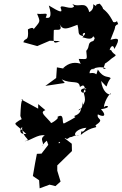

<svg xmlns="http://www.w3.org/2000/svg" viewBox="-20 -755 664 1046"><path d="M428 -201C438 -149 383 -146 422 -165C416 -119 371 -129 389 -118C405 -122 324 -79 329 -83C314 -77 336 -146 291 -117C313 -116 247 -72 257 -88C221 -129 196 -143 227 -155C183 -191 191 -188 188 -186V-163L96 -213L105 -215C94 -206 93 -172 91 -123C101 -94 104 -115 72 -90C51 -77 72 -75 123 -25C60 -21 111 -81 100 -58C103 1 158 6 114 14C141 15 189 -27 224 -17C188 3 230 28 207 40C261 -23 265 0 308 21C291 38 302 5 324 -12C363 21 330 -15 413 -18C368 -6 388 -54 451 -59C419 -11 427 -66 420 -20C487 -75 516 -51 500 -72C555 -109 504 -101 513 -132C552 -112 559 -130 530 -160C597 -169 558 -189 546 -170C548 -212 592 -264 582 -241C569 -237 538 -256 531 -314C579 -265 546 -282 583 -329C574 -342 545 -325 513 -376C497 -327 518 -365 468 -356C467 -394 527 -378 478 -378C548 -405 573 -371 542 -382C565 -431 530 -386 589 -437C630 -464 602 -447 584 -484C566 -468 593 -532 603 -488C639 -550 623 -549 582 -538C606 -602 608 -596 607 -618C602 -589 606 -622 624 -623C613 -655 620 -628 597 -635C572 -683 559 -694 521 -723C519 -692 566 -691 523 -735C478 -729 530 -708 487 -732C496 -701 459 -681 465 -694C446 -754 410 -710 374 -734C407 -684 396 -736 385 -723C372 -694 310 -736 310 -713C325 -680 304 -690 246 -725C268 -656 246 -654 229 -659C246 -693 223 -675 182 -680C202 -630 202 -644 150 -580C173 -597 164 -613 132 -595C138 -522 117 -555 107 -525L183 -504L251 -533L307 -531C263 -510 273 -530 273 -588C271 -603 330 -573 304 -625C323 -586 346 -599 402 -620C414 -579 397 -564 436 -558C415 -576 467 -589 429 -552C465 -542 495 -532 490 -589C478 -531 509 -566 489 -532C452 -523 473 -503 450 -478C455 -424 459 -434 409 -434C401 -472 413 -397 428 -405C390 -419 356 -415 323 -383L335 -380L290 -388L286 -330L227 -287L333 -303L316 -323C369 -295 411 -322 415 -283C419 -277 440 -314 446 -256C428 -235 398 -275 451 -274C414 -254 462 -228 433 -184ZM310 234 292 175V146L372 68L371 28L332 -2L386 -12H331L267 -60L204 -77L243 34L206 82L181 83L171 135L159 204L193 227L196 271L250 251L282 259Z"/></svg>

Font: Asimov Aggro
Style: CondIt
Weight: 500
Designer: Google
Version: Version 2.000980; 2014